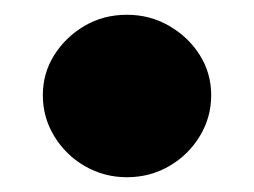

<svg xmlns="http://www.w3.org/2000/svg" viewBox="-20 -445 344 260"><path d="M152 -205Q121 -205 95 -220Q69 -235 53.5 -260.5Q38 -286 38 -316Q38 -346 53.5 -370.5Q69 -395 94.5 -410Q120 -425 152 -425Q183 -425 209 -410Q235 -395 250.5 -370.5Q266 -346 266 -316Q266 -286 250.5 -260.5Q235 -235 209 -220Q183 -205 152 -205Z"/></svg>

Font: REM
Style: Bold
Weight: 700
Designer: Octavio Pardo
Foundry: Ashler Design
Version: Version 1.005;gftools[0.9.28]